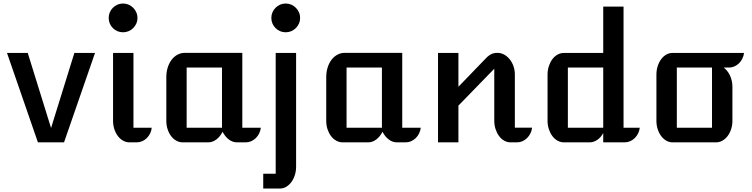

<svg xmlns="http://www.w3.org/2000/svg" viewBox="-20 -814 4303 1098"><path d="M20 -511.2H138.7L272 -82L405.3 -511.2H523.4L346.2 0H196.8Z M683.6 -629.4Q666.5 -629.4 651.6 -635.7Q636.7 -642.1 625.5 -653.3Q614.3 -664.6 607.9 -679.4Q601.6 -694.3 601.6 -711.4Q601.6 -728.5 607.9 -743.4Q614.3 -758.3 625.5 -769.5Q636.7 -780.8 651.6 -787.4Q666.5 -793.9 683.6 -793.9Q700.7 -793.9 715.6 -787.4Q730.5 -780.8 741.7 -769.5Q752.9 -758.3 759.5 -743.4Q766.1 -728.5 766.1 -711.4Q766.1 -694.3 759.5 -679.4Q752.9 -664.6 741.7 -653.3Q730.5 -642.1 715.3 -635.7Q700.2 -629.4 683.6 -629.4ZM626.5 -511.2H743.2V-83.5H847.7Q846.2 -66.4 838.6 -51Q831.1 -35.6 819.6 -24.4Q808.1 -13.2 793.5 -6.6Q778.8 0 762.7 0H719.7Q700.7 0 683.6 -9.8Q666.5 -19.5 653.8 -36.4Q641.1 -53.2 633.8 -75.7Q626.5 -98.1 626.5 -124Z M931.2 -373.5Q931.2 -402.8 939.2 -428.2Q947.3 -453.6 961.4 -472.2Q975.6 -490.7 994.9 -501.2Q1014.2 -511.7 1036.6 -511.7H1365.7V-83.5H1471.7Q1469.7 -66.4 1462.2 -51Q1454.6 -35.6 1443.1 -24.4Q1431.6 -13.2 1417 -6.6Q1402.3 0 1386.2 0H1334Q1310.1 0 1288.6 -16.4Q1267.1 -32.7 1252.9 -60.5Q1238.8 -32.7 1217.3 -16.4Q1195.8 0 1171.9 0H1023.9Q1004.9 0 987.8 -9.8Q970.7 -19.5 958.3 -36.1Q945.8 -52.7 938.5 -75Q931.2 -97.2 931.2 -122.6ZM1249.5 -83.5V-427.7H1047.4V-83.5Z M1613.8 -629.4Q1596.7 -629.4 1581.8 -635.7Q1566.9 -642.1 1555.7 -653.3Q1544.4 -664.6 1538.1 -679.4Q1531.7 -694.3 1531.7 -711.4Q1531.7 -728.5 1538.1 -743.4Q1544.4 -758.3 1555.7 -769.5Q1566.9 -780.8 1581.8 -787.4Q1596.7 -793.9 1613.8 -793.9Q1630.9 -793.9 1645.8 -787.4Q1660.6 -780.8 1671.9 -769.5Q1683.1 -758.3 1689.7 -743.4Q1696.3 -728.5 1696.3 -711.4Q1696.3 -694.3 1689.7 -679.4Q1683.1 -664.6 1671.9 -653.3Q1660.6 -642.1 1645.5 -635.7Q1630.4 -629.4 1613.8 -629.4ZM1556.6 179.7V-511.2H1673.3V139.2Q1673.3 165 1666 187.7Q1658.7 210.4 1646.2 227.3Q1633.8 244.1 1616.9 254.2Q1600.1 264.2 1581.1 264.2H1485.4V179.7Z M1845.7 -373.5Q1845.7 -402.8 1853.8 -428.2Q1861.8 -453.6 1876 -472.2Q1890.1 -490.7 1909.4 -501.2Q1928.7 -511.7 1951.2 -511.7H2280.3V-83.5H2386.2Q2384.3 -66.4 2376.7 -51Q2369.1 -35.6 2357.7 -24.4Q2346.2 -13.2 2331.5 -6.6Q2316.9 0 2300.8 0H2248.5Q2224.6 0 2203.1 -16.4Q2181.6 -32.7 2167.5 -60.5Q2153.3 -32.7 2131.8 -16.4Q2110.4 0 2086.4 0H1938.5Q1919.4 0 1902.3 -9.8Q1885.3 -19.5 1872.8 -36.1Q1860.4 -52.7 1853 -75Q1845.7 -97.2 1845.7 -122.6ZM2164.1 -83.5V-427.7H1961.9V-83.5Z M2484.9 -511.2H2601.6V-317.9L2752.4 -474.1Q2768.1 -492.2 2784.9 -502Q2801.8 -511.7 2825.2 -511.7Q2844.7 -511.7 2862.8 -502Q2880.9 -492.2 2894.5 -475.3Q2908.2 -458.5 2916.3 -436Q2924.3 -413.6 2924.3 -387.7V-84H3022.9Q3021 -66.4 3013.4 -51.3Q3005.9 -36.1 2994.4 -24.7Q2982.9 -13.2 2968.3 -6.6Q2953.6 0 2937.5 0H2899.4Q2879.9 0 2863 -9.8Q2846.2 -19.5 2833.7 -36.4Q2821.3 -53.2 2814 -75.7Q2806.6 -98.1 2806.6 -124V-420.9L2601.6 -210V0H2484.9Z M3111.3 -387.2Q3111.3 -413.1 3118.7 -435.5Q3126 -458 3138.4 -474.9Q3150.9 -491.7 3168 -501.5Q3185.1 -511.2 3204.1 -511.2H3429.7V-776.4H3545.9V-83.5H3638.7Q3636.7 -66.4 3629.2 -51Q3621.6 -35.6 3610.1 -24.4Q3598.6 -13.2 3584 -6.6Q3569.3 0 3553.2 0H3429.7V-53.2Q3416.5 -28.3 3396 -14.2Q3375.5 0 3352.5 0H3204.1Q3185.1 0 3168 -9.8Q3150.9 -19.5 3138.4 -36.4Q3126 -53.2 3118.7 -75.7Q3111.3 -98.1 3111.3 -124ZM3429.7 -83.5V-427.7H3227.5V-83.5Z M3733.9 -387.2Q3733.9 -413.1 3741.2 -435.8Q3748.5 -458.5 3761 -475.3Q3773.4 -492.2 3790 -501.7Q3806.6 -511.2 3825.7 -511.2H4234.9Q4232.9 -494.1 4225.3 -478.8Q4217.8 -463.4 4206.3 -452.1Q4194.8 -440.9 4180.2 -434.3Q4165.5 -427.7 4149.4 -427.7H4118.7Q4127.9 -420.9 4137 -410.2Q4146 -399.4 4153.1 -385.3Q4160.2 -371.1 4164.3 -354.2Q4168.5 -337.4 4168.5 -317.9V-123Q4168.5 -97.7 4161.1 -75.2Q4153.8 -52.7 4141.1 -36.1Q4128.4 -19.5 4111.6 -9.8Q4094.7 0 4075.7 0H3825.7Q3806.6 0 3790 -9.8Q3773.4 -19.5 3761 -36.1Q3748.5 -52.7 3741.2 -75.2Q3733.9 -97.7 3733.9 -123ZM4051.8 -83.5V-427.7H3850.6V-83.5Z"/></svg>

Font: Atomic Age
Style: Regular
Weight: 400
Designer: James Grieshaber
Foundry: James Grieshaber
Version: Version 1.008; ttfautohint (v1.4.1) -l 6 -r 46 -G 0 -x 0 -H 